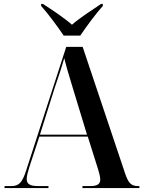

<svg xmlns="http://www.w3.org/2000/svg" viewBox="-20 -951 725 971"><path d="M302 -771H386C416 -816 465 -882 500 -921V-931H491C451 -904 385 -862 344 -826C303 -862 238 -905 197 -931H188V-921C223 -882 272 -816 302 -771ZM3 0H225V-10H173C132 -10 115 -20 115 -46C115 -61 121 -82 129 -108L179 -260H424L476 -95C482 -75 487 -56 487 -44C487 -20 473 -10 436 -10H397V0H685V-10H678C645 -10 630 -24 614 -70L398 -714H315L111 -85C92 -27 75 -10 37 -10H3ZM182 -270 256 -505C274 -558 291 -607 305 -657C316 -610 335 -550 353 -490L420 -270Z"/></svg>

Font: Noto Serif Display SemiCondensed SemiBold
Style: Regular
Weight: 600
Width: 4
Designer: Monotype Design Team
Foundry: Monotype Imaging Inc.
Version: Version 2.009